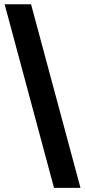

<svg xmlns="http://www.w3.org/2000/svg" viewBox="-20 -782 404 911"><path d="M236.3 109.4 2 -761.7H127.4L361.8 109.4Z"/></svg>

Font: Inter Display
Style: Bold
Weight: 700
Designer: Rasmus Andersson
Foundry: rsms
Version: Version 4.001;git-9221beed3